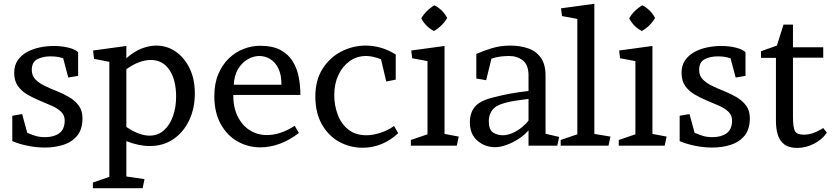

<svg xmlns="http://www.w3.org/2000/svg" viewBox="-20 -770 4401 1015"><path d="M45 -158 97 -167 124 -68Q150 -57 170 -51Q190 -45 219 -45Q264 -45 292.5 -65Q321 -85 322 -130Q323 -159 304 -178Q285 -197 254.5 -210.5Q224 -224 190 -238Q156 -252 125 -270Q94 -288 74.5 -315.5Q55 -343 55 -385Q55 -424 73.5 -451Q92 -478 123 -495Q154 -512 191 -519.5Q228 -527 264 -527Q307 -527 342.5 -518Q378 -509 393 -494V-369L341 -360L314 -462Q297 -467 283 -469.5Q269 -472 245 -472Q207 -472 177.5 -457Q148 -442 148 -400Q148 -370 167.5 -350Q187 -330 217.5 -315.5Q248 -301 282 -287.5Q316 -274 346.5 -256Q377 -238 396.5 -211.5Q416 -185 416 -145Q416 -86 387.5 -52Q359 -18 314 -4Q269 10 218 10Q169 10 123 0Q77 -10 45 -24Z M648 -462Q687 -497 727.5 -513Q768 -529 806 -529Q863 -529 909 -497Q955 -465 982.5 -408.5Q1010 -352 1010 -276Q1010 -198 980.5 -135Q951 -72 897.5 -35Q844 2 771 2Q714 2 648 -24V163L744 177L734 225H471V195L558 165V-443L477 -459L472 -503L648 -527ZM648 -99Q683 -75 713.5 -64Q744 -53 770 -53Q815 -53 846.5 -81Q878 -109 894.5 -156Q911 -203 911 -259Q911 -348 875.5 -400.5Q840 -453 777 -453Q749 -453 716.5 -441.5Q684 -430 648 -404Z M1213 -268Q1213 -202 1236.5 -154.5Q1260 -107 1300.5 -81.5Q1341 -56 1391 -56Q1462 -56 1538 -105L1560 -67Q1511 -29 1459 -10Q1407 9 1357 9Q1291 9 1235.5 -22.5Q1180 -54 1146.5 -115Q1113 -176 1113 -262Q1113 -328 1134 -378Q1155 -428 1190 -461.5Q1225 -495 1268 -511.5Q1311 -528 1354 -528Q1421 -528 1463 -505.5Q1505 -483 1528 -445Q1551 -407 1559.5 -361Q1568 -315 1568 -268ZM1468 -322Q1468 -375 1451.5 -408.5Q1435 -442 1408 -458Q1381 -474 1351 -474Q1320 -474 1289.5 -456.5Q1259 -439 1238.5 -405Q1218 -371 1216 -322Z M1994 -457Q1949 -474 1916 -474Q1866 -474 1828 -446.5Q1790 -419 1768.5 -372.5Q1747 -326 1747 -267Q1747 -214 1765 -165Q1783 -116 1821 -85.5Q1859 -55 1917 -55Q1951 -55 1991.5 -68Q2032 -81 2063 -104L2085 -66Q2045 -28 1997 -8.5Q1949 11 1898 11Q1830 11 1773 -20.5Q1716 -52 1681.5 -113Q1647 -174 1647 -260Q1647 -346 1685 -406Q1723 -466 1784 -497.5Q1845 -529 1913 -529Q1997 -529 2072 -482V-349L2022 -339Z M2207 -673Q2233 -717 2277 -742Q2321 -719 2344 -675Q2319 -632 2274 -606Q2230 -629 2207 -673ZM2330 -62 2405 -48 2395 0H2152V-30L2240 -60V-447L2159 -462L2154 -503L2330 -527Z M2774 0V-81Q2754 -57 2723.5 -37Q2693 -17 2659.5 -4.5Q2626 8 2597 8Q2544 8 2504 -26Q2464 -60 2464 -123Q2464 -173 2489.5 -204.5Q2515 -236 2580 -253Q2629 -266 2674.5 -274.5Q2720 -283 2774 -289V-371Q2774 -427 2744 -450.5Q2714 -474 2672 -474Q2649 -474 2625 -471Q2601 -468 2578 -460L2550 -346L2498 -355V-485Q2537 -502 2581.5 -515.5Q2626 -529 2677 -529Q2729 -529 2771.5 -514.5Q2814 -500 2839 -465Q2864 -430 2864 -370V-63L2936 -46L2926 0ZM2564 -131Q2564 -84 2586.5 -69.5Q2609 -55 2639 -55Q2663 -55 2690 -67Q2717 -79 2739.5 -97.5Q2762 -116 2774 -133V-247Q2742 -243 2710 -238.5Q2678 -234 2646 -225Q2599 -212 2581.5 -187Q2564 -162 2564 -131Z M3122 -62 3207 -48 3197 0H2944V-30L3032 -60V-670L2951 -685L2946 -726L3122 -750Z M3306 -673Q3332 -717 3376 -742Q3420 -719 3443 -675Q3418 -632 3373 -606Q3329 -629 3306 -673ZM3429 -62 3504 -48 3494 0H3251V-30L3339 -60V-447L3258 -462L3253 -503L3429 -527Z M3573 -158 3625 -167 3652 -68Q3678 -57 3698 -51Q3718 -45 3747 -45Q3792 -45 3820.5 -65Q3849 -85 3850 -130Q3851 -159 3832 -178Q3813 -197 3782.5 -210.5Q3752 -224 3718 -238Q3684 -252 3653 -270Q3622 -288 3602.5 -315.5Q3583 -343 3583 -385Q3583 -424 3601.5 -451Q3620 -478 3651 -495Q3682 -512 3719 -519.5Q3756 -527 3792 -527Q3835 -527 3870.5 -518Q3906 -509 3921 -494V-369L3869 -360L3842 -462Q3825 -467 3811 -469.5Q3797 -472 3773 -472Q3735 -472 3705.5 -457Q3676 -442 3676 -400Q3676 -370 3695.5 -350Q3715 -330 3745.5 -315.5Q3776 -301 3810 -287.5Q3844 -274 3874.5 -256Q3905 -238 3924.5 -211.5Q3944 -185 3944 -145Q3944 -86 3915.5 -52Q3887 -18 3842 -4Q3797 10 3746 10Q3697 10 3651 0Q3605 -10 3573 -24Z M4351 -69Q4328 -33 4284 -10.5Q4240 12 4195 12Q4151 12 4126.5 -6.5Q4102 -25 4092 -57Q4082 -89 4082 -129V-464H4003V-499L4087 -529L4122 -640H4172V-520H4332V-465H4172V-153Q4172 -98 4182 -78Q4192 -58 4230 -58Q4253 -58 4277 -66Q4301 -74 4332 -93Z"/></svg>

Font: Brawler
Style: Regular
Weight: 400
Designer: Oleg Frolov, Haley Fiege
Foundry: Oleg Frolov, Haley Fiege
Version: Version 1.101; ttfautohint (v1.8.3)